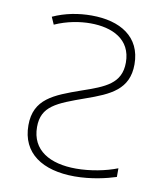

<svg xmlns="http://www.w3.org/2000/svg" viewBox="-82 -794 765 873"><g transform="rotate(10 300.0 -357.0)"><path d="M321 10C397 10 468 -7 511 -21V-61C458 -40 386 -26 321 -26C201 -26 114 -74 114 -182C114 -278 182 -303 308 -348C419 -387 501 -423 501 -539C501 -666 403 -724 271 -724C211 -724 150 -713 93 -687L108 -653C166 -679 225 -688 272 -688C372 -688 461 -648 461 -540C461 -443 389 -416 284 -380C162 -337 74 -304 74 -183C74 -54 172 10 321 10Z"/></g></svg>

Font: Noto Sans Mono ExtraLight
Style: Regular
Weight: 200
Designer: Monotype Design Team
Foundry: Monotype Imaging Inc.
Version: Version 2.014